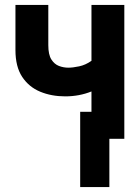

<svg xmlns="http://www.w3.org/2000/svg" viewBox="-20 -566 570 783"><path d="M307 197V-110H353V-193Q303 -173 246 -173Q190 -173 144 -192Q98 -211 70.5 -252.5Q43 -294 43 -362V-546H177V-382Q177 -343 189.5 -323.5Q202 -304 220.5 -297Q239 -290 259 -290Q277 -290 303 -295.5Q329 -301 353 -318V-546H487V0H426V197Z"/></svg>

Font: Noto Sans Mono Condensed
Style: Bold
Weight: 700
Width: 3
Designer: Monotype Design Team
Foundry: Monotype Imaging Inc.
Version: Version 2.014